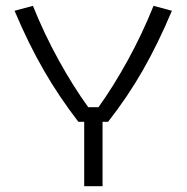

<svg xmlns="http://www.w3.org/2000/svg" viewBox="-20 -639 641 659"><path d="M269 -221H249Q184 -305 131 -396.5Q78 -488 30 -602L93 -619Q132 -522 182 -431.5Q232 -341 283 -271H318Q369 -342 418.5 -432Q468 -522 507 -619L570 -602Q522 -488 469.5 -396.5Q417 -305 351 -221H332V0H269Z"/></svg>

Font: Athiti
Style: Regular
Weight: 400
Designer: CadsonDemak Team
Foundry: CadsonDemak
Version: Version 1.032